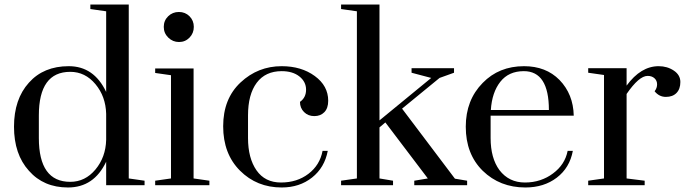

<svg xmlns="http://www.w3.org/2000/svg" viewBox="-20 -820 3039 850"><path d="M450 0V-104Q396 10 281 10Q173 10 108 -64Q42 -137 42 -259Q42 -381 108 -454Q173 -527 284.5 -527Q396 -527 450 -413V-770L380 -780V-800H550V-30L620 -20V0ZM152 -309V-209Q152 -15 291 -15Q357 -15 402.5 -69.5Q448 -124 450 -201V-316Q448 -393 402.5 -447.5Q357 -502 291 -502Q152 -502 152 -309Z M705 -701Q705 -729 724.5 -748Q744 -767 772 -767Q800 -767 819 -748Q838 -729 838 -701Q838 -673 819 -653.5Q800 -634 772.5 -634Q745 -634 725 -653.5Q705 -673 705 -701ZM667 -497V-517H837V-30L907 -20V0H667V-20L737 -30V-487Z M1308 -369Q1335 -388 1335 -423Q1335 -458 1305.5 -481.5Q1276 -505 1227 -505Q1155 -505 1116.5 -453.5Q1078 -402 1078 -309V-209Q1078 -120 1115.5 -66Q1153 -12 1224 -12Q1295 -12 1345.5 -50.5Q1396 -89 1408 -152H1431Q1417 -78 1361.5 -34Q1306 10 1227 10Q1117 10 1042.5 -64.5Q968 -139 968 -261Q968 -383 1045 -455Q1122 -527 1227 -527Q1314 -527 1373.5 -483.5Q1433 -440 1433 -374Q1433 -341 1416 -323.5Q1399 -306 1371.5 -306Q1344 -306 1326 -324Q1308 -342 1308 -369Z M1490 0V-20L1560 -30V-770L1490 -780V-800H1660V-287L1889 -475L1802 -498V-518H1990V-498L1926 -475L1760 -339L1994 -29L2048 -20V0H1814V-20L1874 -30L1686 -278L1660 -256V-30L1720 -20V0Z M2304 -12Q2340 -12 2371.5 -22.5Q2403 -33 2428 -52Q2481 -91 2493 -152H2516Q2502 -77 2445 -33.5Q2388 10 2306 10Q2193 10 2117 -64Q2042 -138 2042 -259Q2042 -377 2117 -453Q2189 -527 2300 -527Q2397 -527 2457 -466Q2518 -403 2520 -308H2152V-209Q2152 -120 2191 -67Q2233 -12 2304 -12ZM2299 -505Q2232 -505 2195 -458Q2158 -411 2153 -333H2410Q2410 -505 2299 -505Z M2584 0V-20L2654 -30V-488L2584 -498V-518H2754V-441Q2817 -527 2896 -527Q2934 -527 2963 -507.5Q2992 -488 2992 -457Q2992 -426 2975 -408.5Q2958 -391 2928 -391Q2898 -391 2878 -416Q2889 -430 2889 -446.5Q2889 -463 2877.5 -473.5Q2866 -484 2847 -484Q2809 -484 2754 -404V-30L2834 -20V0Z"/></svg>

Font: Prata
Style: Regular
Weight: 400
Designer: Cyreal (www.cyreal.org)
Foundry: Cyreal (www.cyreal.org)
Version: Version 1.010